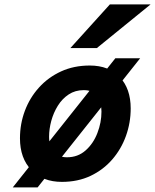

<svg xmlns="http://www.w3.org/2000/svg" viewBox="-20 -793 686 850"><path d="M68.4 -180.7Q68.4 -244.6 90.1 -302.5Q111.8 -360.4 152.6 -405.5Q193.4 -450.7 250.2 -476.8Q307.1 -502.9 377.4 -502.9Q461.9 -502.9 510.3 -451.7Q558.6 -400.4 558.6 -313Q558.6 -249.5 537.6 -191.2Q516.6 -132.8 476.8 -86.9Q437 -41 380.9 -14.4Q324.7 12.2 253.9 12.2Q169.4 12.2 118.9 -40Q68.4 -92.3 68.4 -180.7ZM350.6 -394Q313 -394 284.2 -375Q255.4 -356 236.1 -325Q216.8 -293.9 207 -257.8Q197.3 -221.7 197.3 -188Q197.3 -143.6 218.3 -120.1Q239.3 -96.7 276.4 -96.7Q324.7 -96.7 358.9 -127Q393.1 -157.2 411.1 -203.9Q429.2 -250.5 429.2 -298.8Q429.2 -344.7 409.7 -369.4Q390.1 -394 350.6 -394ZM490.7 -535.2H600.6L146.5 36.6H36.6ZM466.3 -773.4H646.5L408.7 -580.1H291.5Z"/></svg>

Font: Andika
Style: Bold Italic
Weight: 700
Italic angle: -14°
Designer: Victor Gaultney, Annie Olsen, Julie Remington, Don Collingsworth, Eric Hays, Becca Hirsbrunner
Foundry: SIL International
Version: Version 6.101